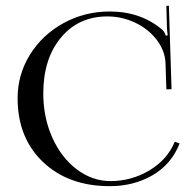

<svg xmlns="http://www.w3.org/2000/svg" viewBox="-20 -637 678 665"><path d="M41 -296.9Q41 -378.4 83.7 -447.5Q126.5 -516.6 200 -556.9Q273.4 -597.2 359.9 -597.2Q468.3 -597.2 543 -533.2Q550.8 -525.4 554.2 -513.2L561 -515.1Q559.1 -522.9 558.1 -543.9L556.2 -616.7L564.9 -617.2L574.2 -328.1L556.2 -327.6L553.2 -419.9Q550.8 -463.4 521.5 -500.7Q492.2 -538.1 446.8 -559.1Q401.4 -580.1 352.1 -580.1Q252 -580.1 190.9 -506.6Q129.9 -433.1 129.9 -313Q129.9 -230.5 161.1 -160.6Q192.4 -90.8 246.1 -50.3Q299.8 -9.8 362.8 -9.8Q435.5 -9.8 497.8 -47.1Q560.1 -84.5 585.4 -146.5L602.1 -140.1Q573.7 -67.9 508.3 -30Q442.9 7.8 360.8 7.8Q216.8 7.8 128.9 -75.9Q41 -159.7 41 -296.9Z"/></svg>

Font: FoglihtenNo07calt
Style: Regular
Weight: 500
Designer: gluk (gluksza@wp.pl)
Foundry: gluk (gluksza@wp.pl)
Version: Version 0.844